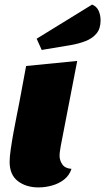

<svg xmlns="http://www.w3.org/2000/svg" viewBox="-20 -798 459 838"><path d="M148 20Q94 20 58 -7.5Q22 -35 22 -92Q22 -113 27 -147.5Q32 -182 39 -220.5Q46 -259 53 -293.5Q60 -328 64 -349L94 -510L317 -532L245 -160Q244 -152 242 -140.5Q240 -129 240 -118Q240 -98 252 -80.5Q264 -63 292 -61Q283 -33 260.5 -15Q238 3 208 11.5Q178 20 148 20ZM162 -580 140 -629 382 -778Q402 -770 410.5 -751Q419 -732 419 -709Q419 -673 401 -651.5Q383 -630 353 -618.5Q323 -607 288 -601Z"/></svg>

Font: Sansita Swashed Black
Style: Regular
Weight: 900
Designer: Pablo Cosgaya
Foundry: Omnibus-Type
Version: Version 1.003; ttfautohint (v1.8.3)